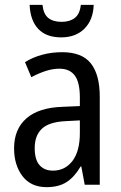

<svg xmlns="http://www.w3.org/2000/svg" viewBox="-20 -761 500 791"><path d="M236 -546Q318 -546 354.5 -499.5Q391 -453 391 -363V0H329L315 -75H312Q287 -32 254.5 -11Q222 10 172 10Q107 10 72.5 -35.5Q38 -81 38 -150Q38 -229 89 -273.5Q140 -318 239 -321L309 -324V-359Q309 -422 288 -450Q267 -478 225 -478Q197 -478 168 -468.5Q139 -459 109 -443L83 -505Q115 -525 154 -535.5Q193 -546 236 -546ZM252 -262Q183 -259 153 -231Q123 -203 123 -151Q123 -103 143 -80.5Q163 -58 198 -58Q248 -58 278.5 -98Q309 -138 309 -213V-265ZM366 -741Q364 -679 328 -643Q292 -607 232 -607Q171 -607 138 -641.5Q105 -676 102 -741H155Q159 -703 179 -687Q199 -671 234 -671Q267 -671 288 -687Q309 -703 313 -741Z"/></svg>

Font: Noto Sans Myanmar Condensed
Style: Regular
Weight: 400
Width: 3
Designer: Monotype Design Team
Foundry: Monotype Imaging Inc.
Version: Version 2.107; ttfautohint (v1.8.4.7-5d5b)